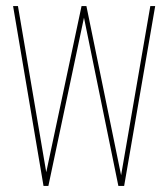

<svg xmlns="http://www.w3.org/2000/svg" viewBox="-20 -611 553 631"><path d="M123 0 23 -591H39L132 -45L248 -591H264L378 -35L474 -591H490L388 0H369L256 -553L139 0Z"/></svg>

Font: Alumni Sans Pinstripe
Style: Regular
Weight: 400
Designer: Robert E. Leuschke
Foundry: Robert E. Leuschke
Version: Version 1.010; ttfautohint (v1.8.4.7-5d5b)